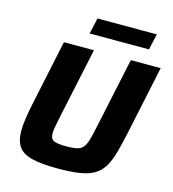

<svg xmlns="http://www.w3.org/2000/svg" viewBox="-125 -969 975 1081"><g transform="rotate(15 362.5 -429.0)"><path d="M311 8Q215 8 159.5 -6Q104 -20 81 -53.5Q58 -87 58 -145Q58 -176 64 -217.5Q70 -259 81 -310L161 -688H336L248 -275Q241 -240 236.5 -216Q232 -192 232 -176Q232 -144 252.5 -134.5Q273 -125 324 -125Q363 -125 386 -130Q409 -135 422 -150.5Q435 -166 444 -195.5Q453 -225 463 -275L551 -688H725L645 -310Q629 -233 614 -177.5Q599 -122 578.5 -86Q558 -50 525 -29.5Q492 -9 440 -0.5Q388 8 311 8ZM288 -773 309 -866H655L634 -773Z"/></g></svg>

Font: Saira
Style: Bold Italic
Weight: 700
Italic angle: -12°
Designer: Hector Gatti with collaboration of the Omnibus-Type team
Foundry: Omnibus-Type
Version: Version 1.100; ttfautohint (v1.8.3)